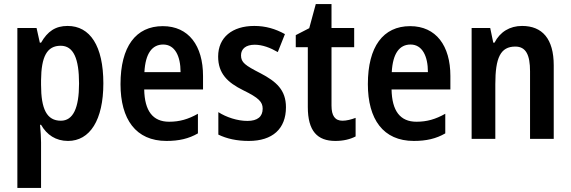

<svg xmlns="http://www.w3.org/2000/svg" viewBox="-20 -680 2794 940"><path d="M311 -553C252 -553 213 -527 181 -471H175L159 -543H65V240H181V17C181 -6 179 -36 176 -69H181C209 -20 253 10 313 10C420 10 486 -92 486 -272C486 -455 421 -553 311 -553ZM277 -456C340 -456 367 -393 367 -271C367 -151 338 -89 278 -89C209 -89 181 -146 181 -265V-287C182 -403 210 -456 277 -456Z M777 -552C645 -552 570 -452 570 -268C570 -96 645 10 795 10C856 10 904 -1 949 -27V-123C901 -96 859 -84 808 -84C728 -84 688 -137 686 -242H974V-308C974 -456 904 -552 777 -552ZM779 -462C836 -462 864 -406 864 -327H687C692 -419 725 -462 779 -462Z M1380 -155C1380 -240 1332 -281 1256 -321C1180 -360 1160 -374 1160 -409C1160 -441 1184 -461 1227 -461C1265 -461 1304 -446 1340 -425L1375 -513C1328 -539 1280 -553 1225 -553C1117 -553 1048 -497 1048 -403C1048 -320 1094 -276 1171 -238C1247 -201 1266 -181 1266 -148C1266 -109 1241 -88 1191 -88C1142 -88 1088 -106 1049 -131V-21C1090 -1 1139 10 1198 10C1314 10 1380 -49 1380 -155Z M1657 -89C1620 -89 1603 -113 1603 -163V-449H1714V-543H1603V-660H1526L1494 -542L1428 -508V-449H1487V-156C1487 -38 1534 10 1622 10C1661 10 1694 2 1721 -12V-103C1700 -95 1677 -89 1657 -89Z M1988 -552C1856 -552 1781 -452 1781 -268C1781 -96 1856 10 2006 10C2067 10 2115 -1 2160 -27V-123C2112 -96 2070 -84 2019 -84C1939 -84 1899 -137 1897 -242H2185V-308C2185 -456 2115 -552 1988 -552ZM1990 -462C2047 -462 2075 -406 2075 -327H1898C1903 -419 1936 -462 1990 -462Z M2536 -553C2476 -553 2428 -524 2401 -471H2395L2380 -543H2289V0H2405V-268C2405 -397 2430 -452 2503 -452C2555 -452 2575 -411 2575 -331V0H2691V-360C2691 -490 2635 -553 2536 -553Z"/></svg>

Font: Noto Sans Lao UI Cond SemBd
Style: Regular
Weight: 600
Width: 3
Designer: Monotype Design Team
Foundry: Monotype Imaging Inc.
Version: Version 2.000